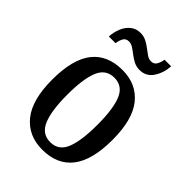

<svg xmlns="http://www.w3.org/2000/svg" viewBox="-219 -837 945 945"><g transform="rotate(45 254.0 -364.5)"><path d="M253 10Q156 10 100 -59Q44 -128 44 -269Q44 -410 97.5 -478.5Q151 -547 256 -547Q353 -547 408.5 -478.5Q464 -410 464 -269Q464 -128 410.5 -59Q357 10 253 10ZM255 -44Q313 -44 336 -101Q359 -158 359 -269Q359 -380 335.5 -436Q312 -492 254 -492Q196 -492 172.5 -436Q149 -380 149 -269Q149 -158 173 -101Q197 -44 255 -44ZM314 -606Q292 -606 273.5 -615.5Q255 -625 239 -637.5Q223 -650 208.5 -659.5Q194 -669 179 -669Q158 -669 149 -652.5Q140 -636 138 -616H91Q93 -648 104.5 -676Q116 -704 137.5 -721.5Q159 -739 190 -739Q212 -739 230.5 -729.5Q249 -720 265 -707.5Q281 -695 295 -685.5Q309 -676 324 -676Q345 -676 354 -692.5Q363 -709 366 -729H412Q409 -681 384.5 -643.5Q360 -606 314 -606Z"/></g></svg>

Font: Noto Serif Tamil Condensed Medium
Style: Italic
Weight: 500
Width: 3
Italic angle: -12°
Designer: Indian Type Foundry, Tom Grace, and the Monotype Design Team
Foundry: Monotype Imaging Inc.
Version: Version 2.003; ttfautohint (v1.8.4.7-5d5b)